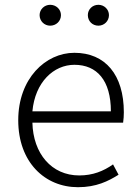

<svg xmlns="http://www.w3.org/2000/svg" viewBox="-20 -767 578 800"><path d="M305 13C381 13 431 -12 474 -39L451 -82C411 -54 367 -36 310 -36C195 -36 118 -127 115 -256H493C495 -270 496 -285 496 -299C496 -455 419 -547 290 -547C170 -547 56 -440 56 -266C56 -91 167 13 305 13ZM115 -303C126 -425 204 -497 290 -497C384 -497 442 -432 442 -303ZM189 -660C214 -660 234 -679 234 -704C234 -728 214 -747 189 -747C165 -747 145 -728 145 -704C145 -679 165 -660 189 -660ZM390 -660C414 -660 434 -679 434 -704C434 -728 414 -747 390 -747C365 -747 346 -728 346 -704C346 -679 365 -660 390 -660Z"/></svg>

Font: GenYoGothic2 TW L
Style: Regular
Weight: 300
Version: Version 2.100;PS 2.1;hotconv 16.6.51;makeotf.lib2.5.65220 DE